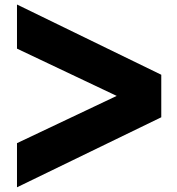

<svg xmlns="http://www.w3.org/2000/svg" viewBox="-20 -794 769 833"><path d="M53.7 18.6V-172.9L486.3 -377.9L53.7 -583V-774.4L679.7 -469.7V-285.2Z"/></svg>

Font: GenEi M Gothic v2 Black
Style: Regular
Weight: 900
Version: Version 2.0